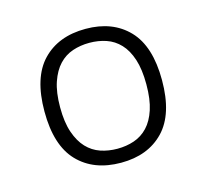

<svg xmlns="http://www.w3.org/2000/svg" viewBox="-69 -824 598 557"><g transform="rotate(-15 230.5 -546.0)"><path d="M231 -387Q258 -387 281.5 -395Q305 -403 322.5 -421.5Q340 -440 350 -470.5Q360 -501 360 -546Q360 -591 350 -621.5Q340 -652 322.5 -670.5Q305 -689 281.5 -697Q258 -705 231 -705Q204 -705 180.5 -697Q157 -689 139.5 -670.5Q122 -652 111.5 -621.5Q101 -591 101 -546Q101 -501 111.5 -470.5Q122 -440 139.5 -421.5Q157 -403 180.5 -395Q204 -387 231 -387ZM231 -345Q149 -345 101.5 -394.5Q54 -444 54 -546Q54 -648 101.5 -697.5Q149 -747 231 -747Q312 -747 359.5 -697.5Q407 -648 407 -546Q407 -444 359.5 -394.5Q312 -345 231 -345Z"/></g></svg>

Font: Encode Sans Normal
Style: ExtraLight
Weight: 200
Designer: Pablo Impallari, Andres Torresi
Foundry: Pablo Impallari, Andres Torresi
Version: Version 1.000; ttfautohint (v1.00) -l 8 -r 50 -G 200 -x 14 -